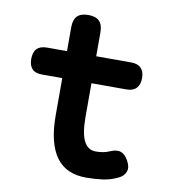

<svg xmlns="http://www.w3.org/2000/svg" viewBox="-81 -775 761 855"><g transform="rotate(10 300.0 -347.5)"><path d="M474 -530Q504 -530 519 -514.5Q534 -499 534 -469.5Q534 -440 519 -424Q504 -408 474 -408H316V-256Q316 -181 334 -146.5Q352 -112 387 -112Q403 -112 418.5 -114.5Q434 -117 450 -124Q479 -137 498.5 -129.5Q518 -122 531 -98Q547 -71 540.5 -50Q534 -29 511 -17Q477 0 441 5Q405 10 365 10Q321 10 287.5 -4.5Q254 -19 231 -49.5Q208 -80 196 -127.5Q184 -175 184 -240V-408H92Q62 -408 47.5 -423.5Q33 -439 33 -468Q33 -499 48 -514.5Q63 -530 94 -530H184V-639Q184 -672 200 -688.5Q216 -705 250 -705Q284 -705 300 -688.5Q316 -672 316 -639V-530Z"/></g></svg>

Font: Maple Mono Normal NL
Style: Bold
Weight: 700
Monospace: yes
Designer: subframe7536
Version: Version 7.000